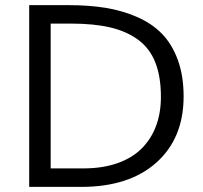

<svg xmlns="http://www.w3.org/2000/svg" viewBox="-20 -731 795 751"><path d="M94.2 0V-710.9H248Q327.6 -710.9 392.8 -700.4Q458 -689.9 516.1 -664.6Q574.2 -639.2 613.5 -598.9Q652.8 -558.6 675.5 -496.6Q698.2 -434.6 698.2 -353.5Q698.2 -190.4 591.8 -95.2Q485.4 0 297.9 0ZM178.2 -638.7V-72.3H305.7Q381.8 -72.3 440.2 -93Q498.5 -113.8 535.4 -151.4Q572.3 -189 590.8 -239.5Q609.4 -290 609.4 -352.1Q609.4 -431.6 587.4 -487.1Q565.4 -542.5 520 -575.7Q474.6 -608.9 410.9 -623.8Q347.2 -638.7 258.3 -638.7Z"/></svg>

Font: RGR Online_21
Style: Regular
Weight: 400
Italic angle: -12°
Designer: vernon adams
Foundry: vernon adams
Version: Version 1.000